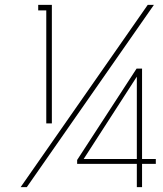

<svg xmlns="http://www.w3.org/2000/svg" viewBox="-20 -770 671 790"><path d="M543 -95.7H297.4V-111.8L542 -487.8H564.5V-115.7H621.1V-95.7H564.5V0H543ZM543 -454.6 324.2 -115.7H543ZM90.3 0H64.9L587.9 -750H613.3ZM170.4 -727.1H137.2V-750H193.4V-262.2H170.4Z"/></svg>

Font: Spartan MB ExtLt
Style: Regular
Weight: 200
Designer: Matt Bailey, Mirko Velimirovic
Foundry: Matt Bailey
Version: Version 1.005